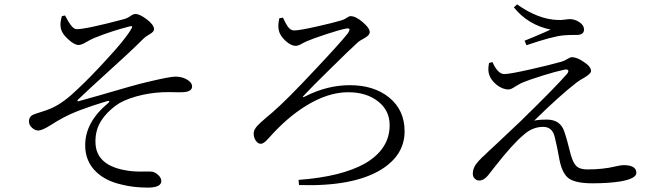

<svg xmlns="http://www.w3.org/2000/svg" viewBox="-20 -810 3040 877"><path d="M655.3 46.9Q589.8 46.9 536.1 33.2Q461.9 16.6 418.9 -25.4Q369.1 -73.2 369.1 -146.5Q369.1 -252 472.7 -337.9Q480.5 -344.7 479 -347.7Q477.5 -350.6 467.8 -347.7Q328.1 -305.7 265.6 -270.5Q243.2 -258.8 212.9 -239.3Q172.9 -213.9 154.3 -213.9Q139.6 -213.9 126 -226.6Q112.3 -239.3 112.3 -254.9Q112.3 -280.3 136.7 -288.1Q139.6 -289.1 144.5 -291Q196.3 -306.6 220.7 -318.4Q271.5 -341.8 335 -403.3Q392.6 -457 464.8 -536.1Q553.7 -631.8 580.1 -678.7Q589.8 -694.3 572.3 -689.5Q488.3 -668 411.1 -636.7Q394.5 -629.9 373 -617.2Q351.6 -604.5 338.9 -604.5Q319.3 -604.5 290 -631.8Q258.8 -660.2 256.8 -688.5Q253.9 -706.1 262.7 -736.3L277.3 -739.3L278.3 -737.3Q293.9 -707 302.7 -696.3Q317.4 -676.8 329.1 -676.8Q370.1 -675.8 546.9 -722.7Q563.5 -727.5 578.1 -738.3Q589.8 -746.1 598.6 -746.1Q618.2 -746.1 650.4 -721.7Q683.6 -696.3 683.6 -676.8Q683.6 -665 664.6 -654.3Q645.5 -643.6 634.8 -632.8Q574.2 -572.3 468.8 -477.5Q385.7 -402.3 335.9 -354.5Q333 -351.6 334 -349.1Q335 -346.7 338.9 -347.7Q367.2 -355.5 432.6 -374Q598.6 -422.9 645.5 -433.6Q652.3 -435.5 666 -438.5Q756.8 -460 781.2 -460Q810.5 -460 833 -447.3Q857.4 -433.6 857.4 -415Q857.4 -388.7 807.6 -388.7Q800.8 -388.7 787.1 -388.7Q751 -389.6 722.7 -388.7Q659.2 -385.7 600.6 -369.1Q540 -351.6 507.8 -327.1Q465.8 -294.9 444.3 -261.7Q415 -217.8 416 -161.1Q417 -51.8 564.5 -30.3Q594.7 -25.4 640.6 -26.4Q667 -27.3 676.8 -25.4Q690.4 -22.5 703.6 -9.8Q716.8 2.9 716.8 16.6Q716.8 46.9 655.3 46.9Z M1345.7 35.2 1343.8 11.7Q1540 -2.9 1647.5 -63.5Q1759.8 -128.9 1759.8 -238.3Q1759.8 -305.7 1706.5 -347.2Q1653.3 -388.7 1570.3 -388.7Q1477.5 -388.7 1377 -326.2Q1290 -272.5 1209 -180.7Q1208 -178.7 1205.1 -176.8Q1185.5 -153.3 1170.9 -153.3Q1158.2 -153.3 1148.4 -167.5Q1138.7 -181.6 1138.7 -201.2Q1138.7 -216.8 1156.2 -236.3Q1167 -248 1199.2 -275.4Q1215.8 -289.1 1224.6 -296.9Q1287.1 -350.6 1415 -487.3Q1531.2 -610.4 1568.4 -657.2Q1578.1 -671.9 1576.2 -676.8Q1574.2 -682.6 1556.6 -678.7Q1528.3 -672.9 1468.8 -653.3Q1409.2 -633.8 1379.9 -621.1Q1373 -618.2 1362.3 -612.3Q1342.8 -600.6 1331.1 -600.6Q1308.6 -600.6 1283.7 -624Q1258.8 -647.5 1253.9 -669.9Q1248 -692.4 1255.9 -726.6L1272.5 -729.5Q1285.2 -701.2 1293.9 -689.5Q1306.6 -670.9 1323.2 -670.9Q1348.6 -670.9 1433.6 -690.4Q1503.9 -706.1 1542 -717.8Q1552.7 -720.7 1565.4 -729.5Q1575.2 -736.3 1581.1 -736.3Q1604.5 -736.3 1636.7 -709Q1668.9 -681.6 1668.9 -663.1Q1668.9 -648.4 1639.6 -632.8Q1623 -624 1616.2 -618.2Q1580.1 -585.9 1489.3 -496.1Q1402.3 -411.1 1369.1 -375Q1362.3 -368.2 1363.8 -366.7Q1365.2 -365.2 1373 -369.1Q1473.6 -420.9 1578.1 -420.9Q1687.5 -420.9 1756.8 -365.2Q1828.1 -307.6 1828.1 -210Q1828.1 -101.6 1720.7 -35.2Q1592.8 43 1345.7 35.2Z M2686.5 27.3Q2609.4 27.3 2578.1 4.9Q2548.8 -16.6 2536.1 -77.1Q2523.4 -147.5 2513.7 -184.6Q2502.9 -230.5 2460.9 -230.5Q2412.1 -230.5 2372.1 -194.3Q2321.3 -152.3 2238.3 -45.9Q2218.8 -20.5 2210 -9.8Q2190.4 14.6 2168.9 14.6Q2157.2 14.6 2148.4 5.9Q2139.6 -2.9 2139.6 -16.6Q2139.6 -39.1 2153.3 -58.6Q2161.1 -70.3 2184.6 -93.8L2187.5 -95.7Q2204.1 -112.3 2253.9 -158.2Q2330.1 -229.5 2359.4 -257.8Q2512.7 -407.2 2569.3 -471.7Q2579.1 -483.4 2574.7 -489.3Q2570.3 -495.1 2555.7 -491.2Q2518.6 -483.4 2461.9 -465.8Q2398.4 -446.3 2359.4 -429.7Q2349.6 -424.8 2334 -415Q2314.5 -401.4 2302.7 -401.4Q2274.4 -401.4 2247.1 -423.8Q2222.7 -444.3 2214.8 -467.8Q2207 -490.2 2213.9 -522.5L2229.5 -526.4Q2253.9 -471.7 2283.2 -471.7Q2308.6 -471.7 2407.2 -494.1Q2490.2 -512.7 2544.9 -528.3Q2556.6 -531.2 2572.3 -541Q2585 -548.8 2592.8 -548.8Q2615.2 -548.8 2646.5 -527.3Q2679.7 -505.9 2679.7 -485.4Q2679.7 -473.6 2648.4 -455.1Q2626 -442.4 2614.3 -433.6Q2535.2 -372.1 2419.9 -258.8Q2439.5 -263.7 2478.5 -263.7Q2538.1 -263.7 2556.6 -211.9Q2569.3 -175.8 2586.9 -104.5Q2597.7 -65.4 2613.3 -50.8Q2628.9 -36.1 2663.1 -36.1Q2734.4 -36.1 2791 -49.8Q2815.4 -55.7 2828.1 -55.7Q2886.7 -55.7 2886.7 -20.5Q2886.7 5.9 2814.5 18.6Q2760.7 27.3 2686.5 27.3ZM2384.8 -603.5 2376 -624Q2387.7 -628.9 2414.1 -639.6Q2474.6 -665 2495.1 -674.8Q2391.6 -696.3 2327.1 -776.4L2341.8 -790Q2438.5 -721.7 2526.4 -718.8Q2543 -717.8 2562.5 -720.7Q2575.2 -722.7 2582 -722.7Q2605.5 -722.7 2626 -709Q2647.5 -695.3 2647.5 -674.8Q2647.5 -650.4 2613.3 -650.4Q2609.4 -650.4 2601.6 -650.4Q2574.2 -650.4 2552.7 -648.4Q2502.9 -643.6 2384.8 -603.5Z"/></svg>

Font: Bpmf Zihi Only R
Style: R
Weight: 400
Foundry: But Ko
Version: Version 1.320